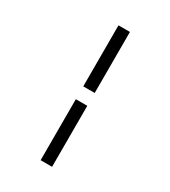

<svg xmlns="http://www.w3.org/2000/svg" viewBox="-229 -936 1057 1191"><g transform="rotate(30 300.0 -340.0)"><path d="M259 -386V-823H341V-386ZM259 143V-294H341V143Z"/></g></svg>

Font: Iosevka Plex Etoile
Style: Regular
Weight: 400
Designer: Belleve Invis
Foundry: Belleve Invis
Version: Version 25.1.1; ttfautohint (v1.8.4)